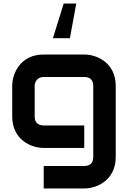

<svg xmlns="http://www.w3.org/2000/svg" viewBox="-20 -836 731 1085"><path d="M634 -350C634 -481 528 -528 456 -528H227C96 -528 49 -422 49 -350V-178C49 -47 155 0 227 0H456V-127H228C194 -127 176 -145 176 -178V-350C176 -379 196 -401 227 -401H456C490 -401 507 -383 507 -350V51C507 84 490 102 456 102H227V229H456C528 229 634 182 634 51ZM279 -620H375L411 -816H340Z"/></svg>

Font: Audiowide
Style: Regular
Weight: 400
Designer: Astigmatic (AOETI)
Foundry: Astigmatic (AOETI)
Version: Version 1.002